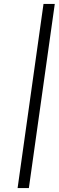

<svg xmlns="http://www.w3.org/2000/svg" viewBox="-20 -718 297 971"><path d="M126 233H69L200 -698H257Z"/></svg>

Font: Libertinus Serif SemiBold
Style: Italic
Weight: 600
Italic angle: -11.5°
Designer: Philipp H. Poll, Khaled Hosny
Foundry: Caleb Maclennan
Version: Version 7.051;RELEASE